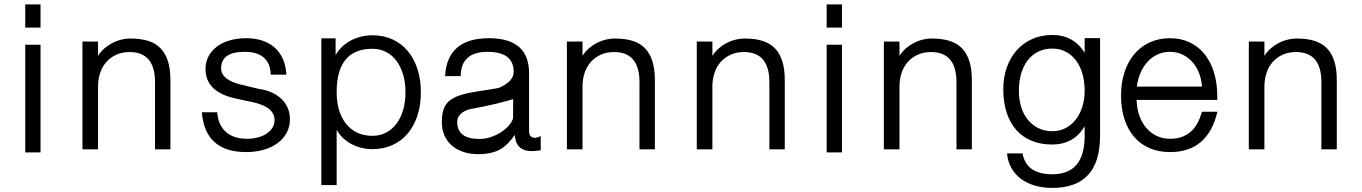

<svg xmlns="http://www.w3.org/2000/svg" viewBox="-20 -704 6349 895"><path d="M168.9 -575.2H97.7V-683.6H168.9ZM168.9 6.3H97.7V-495.6H168.9Z M774.4 -7.8H702.6V-320.8Q702.6 -461.4 584 -461.4Q550.3 -461.4 523.2 -449.5Q496.1 -437.5 476.8 -416.3Q457.5 -395 447.3 -365.5Q437 -335.9 437 -300.3V-7.8H364.3V-510.3H437V-443.4Q448.2 -461.9 464.8 -476.8Q481.4 -491.7 501.5 -502.4Q521.5 -513.2 543.7 -518.8Q565.9 -524.4 588.9 -524.4Q636.2 -524.4 671.4 -513.2Q706.5 -502 729.2 -478Q752 -454.1 763.2 -417.5Q774.4 -380.9 774.4 -330.1Z M1331.5 -148.4Q1331.5 -113.3 1316.2 -85Q1300.8 -56.6 1273.7 -36.6Q1246.6 -16.6 1209.2 -5.9Q1171.9 4.9 1127.9 4.9Q935.5 4.9 920.9 -180.7H992.7Q996.6 -121.6 1032.7 -89.4Q1068.8 -57.1 1131.8 -57.1Q1159.2 -57.1 1182.6 -63.5Q1206.1 -69.8 1223.1 -81.3Q1240.2 -92.8 1250 -108.9Q1259.8 -125 1259.8 -144.5Q1259.8 -206.1 1156.7 -228L1079.6 -244.6Q938 -274.9 938 -382.3Q938 -415 952.1 -441.7Q966.3 -468.3 991.5 -487.1Q1016.6 -505.9 1051.5 -515.9Q1086.4 -525.9 1127.9 -525.9Q1169.9 -525.9 1203.6 -514.4Q1237.3 -502.9 1261.5 -481.2Q1285.6 -459.5 1299.3 -427.7Q1313 -396 1314.9 -356H1242.2Q1238.3 -462.4 1119.6 -462.4Q1010.7 -462.4 1010.7 -384.8Q1010.7 -331.5 1106.9 -308.6L1186.5 -289.6Q1219.2 -285.2 1246.1 -273.2Q1272.9 -261.2 1292 -242.9Q1311 -224.6 1321.3 -200.7Q1331.5 -176.8 1331.5 -148.4Z M1941.9 -273.9Q1941.9 -215.3 1926.3 -166.5Q1910.6 -117.7 1881.3 -82.5Q1852.1 -47.4 1810.1 -28.1Q1768.1 -8.8 1715.8 -8.8Q1689 -8.8 1663.8 -15.1Q1638.7 -21.5 1616.9 -33.2Q1595.2 -44.9 1577.9 -61.8Q1560.5 -78.6 1549.3 -99.1V158.7H1478V-525.4H1544.4V-446.8Q1556.2 -468.3 1574.2 -485.6Q1592.3 -502.9 1614.7 -514.9Q1637.2 -526.9 1662.8 -533.2Q1688.5 -539.6 1715.8 -539.6Q1767.6 -539.6 1809.6 -520.3Q1851.6 -501 1880.9 -466.1Q1910.2 -431.2 1926 -382.1Q1941.9 -333 1941.9 -273.9ZM1870.1 -273.9Q1870.1 -319.3 1859.1 -356.4Q1848.1 -393.6 1828.1 -420.4Q1808.1 -447.3 1779.5 -461.9Q1751 -476.6 1715.8 -476.6Q1549.3 -476.6 1549.3 -273.9Q1549.3 -228.5 1560.5 -190.9Q1571.8 -153.3 1593.3 -126.7Q1614.7 -100.1 1645.5 -85.4Q1676.3 -70.8 1715.8 -70.8Q1751 -70.8 1779.5 -85.7Q1808.1 -100.6 1828.4 -127.7Q1848.6 -154.8 1859.4 -191.9Q1870.1 -229 1870.1 -273.9Z M2500.5 -3.9Q2476.1 0.5 2459.5 0.5Q2383.8 0.5 2379.9 -75.2Q2347.2 -28.3 2313.5 -8.8Q2272.9 14.6 2209.5 14.6Q2171.4 14.6 2139.9 4.2Q2108.4 -6.3 2086.2 -25.6Q2064 -44.9 2051.8 -72.5Q2039.6 -100.1 2039.6 -134.8Q2039.6 -167.5 2046.6 -191.2Q2053.7 -214.8 2071.5 -231.2Q2089.4 -247.6 2119.6 -258.3Q2149.9 -269 2196.8 -276.4Q2246.6 -284.2 2273.7 -288.6Q2300.8 -293 2306.6 -294.9Q2374.5 -324.2 2374.5 -369.1Q2374.5 -462.4 2252.4 -462.4Q2128.9 -462.4 2127.4 -349.1H2054.7Q2064.5 -525.9 2259.3 -525.9Q2446.3 -525.9 2446.3 -362.3V-92.3Q2446.3 -61.5 2475.1 -61.5Q2482.4 -61.5 2500.5 -69.8ZM2372.1 -242.2Q2364.7 -239.3 2345.2 -233.9Q2325.7 -228.5 2298.1 -221.9Q2270.5 -215.3 2236.8 -208Q2203.1 -200.7 2167 -194.3Q2111.3 -176.8 2111.3 -135.3Q2111.3 -56.2 2215.3 -56.2Q2239.7 -56.2 2265.1 -64.2Q2290.5 -72.3 2312.3 -85.7Q2334 -99.1 2349.9 -116.5Q2365.7 -133.8 2371.6 -152.3Z M3032.7 -7.8H2960.9V-320.8Q2960.9 -461.4 2842.3 -461.4Q2808.6 -461.4 2781.5 -449.5Q2754.4 -437.5 2735.1 -416.3Q2715.8 -395 2705.6 -365.5Q2695.3 -335.9 2695.3 -300.3V-7.8H2622.6V-510.3H2695.3V-443.4Q2706.5 -461.9 2723.1 -476.8Q2739.7 -491.7 2759.8 -502.4Q2779.8 -513.2 2802 -518.8Q2824.2 -524.4 2847.2 -524.4Q2894.5 -524.4 2929.7 -513.2Q2964.8 -502 2987.5 -478Q3010.3 -454.1 3021.5 -417.5Q3032.7 -380.9 3032.7 -330.1Z M3638.2 -7.8H3566.4V-320.8Q3566.4 -461.4 3447.8 -461.4Q3414.1 -461.4 3387 -449.5Q3359.9 -437.5 3340.6 -416.3Q3321.3 -395 3311 -365.5Q3300.8 -335.9 3300.8 -300.3V-7.8H3228V-510.3H3300.8V-443.4Q3312 -461.9 3328.6 -476.8Q3345.2 -491.7 3365.2 -502.4Q3385.3 -513.2 3407.5 -518.8Q3429.7 -524.4 3452.6 -524.4Q3500 -524.4 3535.2 -513.2Q3570.3 -502 3593 -478Q3615.7 -454.1 3627 -417.5Q3638.2 -380.9 3638.2 -330.1Z M3904.8 -575.2H3833.5V-683.6H3904.8ZM3904.8 6.3H3833.5V-495.6H3904.8Z M4510.3 -7.8H4438.5V-320.8Q4438.5 -461.4 4319.8 -461.4Q4286.1 -461.4 4259 -449.5Q4231.9 -437.5 4212.6 -416.3Q4193.4 -395 4183.1 -365.5Q4172.9 -335.9 4172.9 -300.3V-7.8H4100.1V-510.3H4172.9V-443.4Q4184.1 -461.9 4200.7 -476.8Q4217.3 -491.7 4237.3 -502.4Q4257.3 -513.2 4279.5 -518.8Q4301.8 -524.4 4324.7 -524.4Q4372.1 -524.4 4407.2 -513.2Q4442.4 -502 4465.1 -478Q4487.8 -454.1 4499 -417.5Q4510.3 -380.9 4510.3 -330.1Z M5107.9 -70.8Q5107.9 171.9 4885.3 171.9Q4840.3 171.9 4803.2 160.9Q4766.1 149.9 4738.5 129.2Q4710.9 108.4 4694.3 78.6Q4677.7 48.8 4674.3 11.2H4746.6Q4764.2 108.4 4885.3 108.4Q5036.1 108.4 5036.1 -70.8V-115.2Q4984.9 -30.3 4885.3 -30.3Q4831.1 -30.3 4788.6 -47.9Q4746.1 -65.4 4716.8 -98.9Q4687.5 -132.3 4672.1 -180.2Q4656.7 -228 4656.7 -288.1Q4656.7 -343.3 4673.1 -389.6Q4689.5 -436 4719.5 -469.7Q4749.5 -503.4 4791.7 -522.2Q4834 -541 4885.3 -541Q4983.9 -541 5036.1 -458V-526.4H5107.9ZM5036.1 -281.2Q5036.1 -324.2 5025.6 -360.4Q5015.1 -396.5 4995.4 -422.6Q4975.6 -448.7 4947.8 -463.1Q4919.9 -477.5 4885.3 -477.5Q4849.1 -477.5 4820.1 -463.4Q4791 -449.2 4771 -423.3Q4751 -397.5 4740.2 -361.3Q4729.5 -325.2 4729.5 -281.2Q4729.5 -239.3 4740.5 -204.6Q4751.5 -169.9 4772 -145Q4792.5 -120.1 4821.3 -106.2Q4850.1 -92.3 4885.3 -92.3Q4918.9 -92.3 4946.8 -106.7Q4974.6 -121.1 4994.4 -146.2Q5014.2 -171.4 5025.1 -206.1Q5036.1 -240.7 5036.1 -281.2Z M5654.8 -183.1Q5610.8 4.9 5434.1 4.9Q5380.4 4.9 5337.9 -13.7Q5295.4 -32.2 5266.1 -66.7Q5236.8 -101.1 5221.2 -149.9Q5205.6 -198.7 5205.6 -259.8Q5205.6 -318.4 5221.7 -367.4Q5237.8 -416.5 5267.3 -451.7Q5296.9 -486.8 5339.1 -506.3Q5381.3 -525.9 5434.1 -525.9Q5485.4 -525.9 5526.1 -506.3Q5566.9 -486.8 5595.5 -451.2Q5624 -415.5 5639.2 -365.5Q5654.3 -315.4 5654.3 -254.4V-238.3H5278.3Q5279.3 -199.2 5290.8 -166Q5302.2 -132.8 5322.5 -108.6Q5342.8 -84.5 5371.1 -70.8Q5399.4 -57.1 5434.1 -57.1Q5549.3 -57.1 5582.5 -183.1ZM5583 -300.3Q5580.6 -335.4 5568.6 -365.2Q5556.6 -395 5536.9 -416.5Q5517.1 -438 5491 -450.2Q5464.8 -462.4 5434.1 -462.4Q5403.3 -462.4 5377.2 -450.7Q5351.1 -439 5330.8 -417.7Q5310.5 -396.5 5297.4 -366.5Q5284.2 -336.4 5279.3 -300.3Z M6211.4 -7.8H6139.6V-320.8Q6139.6 -461.4 6021 -461.4Q5987.3 -461.4 5960.2 -449.5Q5933.1 -437.5 5913.8 -416.3Q5894.5 -395 5884.3 -365.5Q5874 -335.9 5874 -300.3V-7.8H5801.3V-510.3H5874V-443.4Q5885.3 -461.9 5901.9 -476.8Q5918.5 -491.7 5938.5 -502.4Q5958.5 -513.2 5980.7 -518.8Q6002.9 -524.4 6025.9 -524.4Q6073.2 -524.4 6108.4 -513.2Q6143.6 -502 6166.3 -478Q6189 -454.1 6200.2 -417.5Q6211.4 -380.9 6211.4 -330.1Z"/></svg>

Font: SakalBharati
Style: Regular
Weight: 400
Designer: CDAC GIST
Foundry: CDAC
Version: 13.02